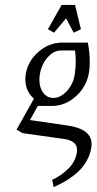

<svg xmlns="http://www.w3.org/2000/svg" viewBox="-20 -556 394 776"><path d="M46.9 -32.2 117.2 -157.2Q82.5 -187.5 82.5 -235.4Q82.5 -245.6 84 -255.9Q92.3 -309.1 135.5 -346.4Q178.7 -383.8 231.9 -383.8H335Q342.8 -342.8 342.8 -306.2Q342.8 -281.2 339.8 -264.2Q330.6 -206.1 287.1 -167Q243.7 -127.9 190.9 -127.9H132.8L101.1 -70.8L252.9 -48.8Q350.1 -34.7 350.1 26.4Q350.1 35.2 349.1 40Q345.2 65.4 333.5 87.9Q321.8 110.4 307.1 126.5Q292.5 142.6 272.2 157.5Q252 172.4 234.6 181.6Q217.3 190.9 196.8 200.2L190.9 170.9Q227.1 154.3 256.1 125.7Q285.2 97.2 291 58.1Q291.5 55.2 291.5 49.8Q291.5 13.7 240.2 5.9L70.8 -18.1ZM139.2 -233.9Q139.2 -201.2 154.8 -180.7Q170.4 -160.2 195.8 -160.2Q225.1 -160.2 250.7 -188.5Q276.4 -216.8 282.2 -255.9Q286.1 -282.7 286.1 -308.6Q286.1 -331.1 283.2 -352.1H227.1Q197.3 -352.1 172.6 -324.2Q147.9 -296.4 141.1 -255.9Q139.2 -245.6 139.2 -233.9ZM173.8 -438 229 -536.1H283.2L307.1 -438L277.8 -423.8L247.1 -481.9L198.2 -423.8Z"/></svg>

Font: Gawaa
Style: Italic
Weight: 400
Designer: T. Christopher White
Version: Version 1.0